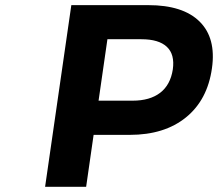

<svg xmlns="http://www.w3.org/2000/svg" viewBox="-20 -720 840 740"><path d="M153.8 0 254.9 -700.2H551.8Q685.5 -700.2 749.5 -636.7Q813.5 -573.2 796.9 -457Q779.8 -335 696.8 -267.6Q613.8 -200.2 480 -200.2H340.8L312 0ZM359.9 -332H491.2Q557.6 -332 597.2 -362.3Q636.7 -392.6 646 -452.1Q654.3 -510.3 623 -539.6Q591.8 -568.8 524.9 -568.8H394Z"/></svg>

Font: Trueno SemiBold
Style: Italic
Weight: 600
Designer: Julieta Ulanovsky
Foundry: Julieta Ulanovsky
Version: Version 3.001b | FøM Fix